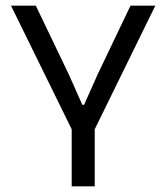

<svg xmlns="http://www.w3.org/2000/svg" viewBox="-20 -659 588 679"><path d="M238.4 -191.9 18.9 -639H106.7L223.9 -394.6L271.1 -288.4H277.4L324.7 -394.6L441.5 -639H529.3L310.1 -191.9ZM233.5 0V-269.6H315V0Z"/></svg>

Font: Anek Bangla Medium
Style: Regular
Weight: 500
Designer: Sulekha Rajkumar (Bangla), Yesha Goshar (Latin)
Foundry: Ek Type
Version: Version 1.003